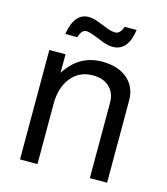

<svg xmlns="http://www.w3.org/2000/svg" viewBox="-106 -788 759 871"><g transform="rotate(15 273.0 -352.5)"><path d="M69 -514H145V-427Q207 -525 315 -525Q390 -525 434 -487.5Q478 -450 478 -387V0H397V-354Q397 -400 368.5 -427Q340 -454 291 -454Q227 -454 189 -407Q151 -360 151 -282V0H69ZM372 -704H428Q414 -602 342 -602Q322 -602 297 -611L257 -627Q224 -640 210 -640Q187 -640 177 -603H120Q137 -705 204 -705Q226 -705 250 -695L291 -679Q318 -668 336 -668Q360 -668 372 -704Z"/></g></svg>

Font: Almarai
Style: Regular
Weight: 400
Designer: Boutros International 2019
Foundry: Created by Boutros International 2019
Version: Version 1.10